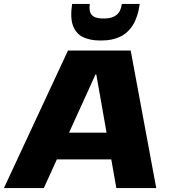

<svg xmlns="http://www.w3.org/2000/svg" viewBox="-52 -957 859 977"><path d="M294 -700H613L743 0H540L438 -578H434L171 0H-32ZM219 -282H572L553 -146H199ZM455 -751Q409 -751 373 -767Q337 -783 320.5 -823.5Q304 -864 315 -937H405Q401 -907 408.5 -891Q416 -875 433 -869Q450 -863 471 -863H481Q518 -863 540.5 -880.5Q563 -898 568 -937H659Q650 -871 624.5 -830Q599 -789 559 -770Q519 -751 466 -751Z"/></svg>

Font: Pathway Extreme 28pt ExtraBold
Style: Italic
Weight: 800
Italic angle: -8°
Designer: Eduardo Rodriguez Tunni
Foundry: Eduardo Rodriguez Tunni
Version: Version 1.001;gftools[0.9.26]